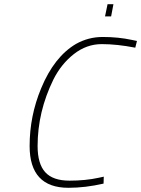

<svg xmlns="http://www.w3.org/2000/svg" viewBox="-20 -885 672 914"><path d="M306 9Q121 9 121 -190Q121 -333 176 -465Q238 -615 342 -676Q401 -709 469 -709Q543 -709 608 -695L632 -690L624 -658Q537 -675 464.5 -675Q392 -675 331.5 -627.5Q271 -580 234 -506Q159 -353 159 -190Q159 -105 195.5 -65Q232 -25 311 -25Q387 -25 451 -39L474 -44L473 -11Q386 9 306 9ZM480 -807 492 -865H520L509 -807Z"/></svg>

Font: Titillium Web ExtraLight
Style: Italic
Weight: 275
Italic angle: -13°
Version: Version 1.002;PS 57.000;hotconv 1.0.70;makeotf.lib2.5.55311